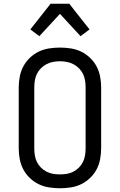

<svg xmlns="http://www.w3.org/2000/svg" viewBox="-20 -997 640 1025"><path d="M300 8Q271 8 242 3.5Q213 -1 187 -13.5Q161 -26 139.5 -46.5Q118 -67 104.5 -92.5Q91 -118 85.5 -147Q80 -176 80 -205V-530Q80 -559 85.5 -588Q91 -617 104.5 -642.5Q118 -668 139.5 -688.5Q161 -709 187 -721.5Q213 -734 242 -738.5Q271 -743 300 -743Q329 -743 358 -738.5Q387 -734 413 -721.5Q439 -709 460.5 -688.5Q482 -668 495.5 -642.5Q509 -617 514.5 -588Q520 -559 520 -530V-205Q520 -176 514.5 -147Q509 -118 495.5 -92.5Q482 -67 460.5 -46.5Q439 -26 413 -13.5Q387 -1 358 3.5Q329 8 300 8ZM300 -66Q319 -66 337 -69Q355 -72 371.5 -80.5Q388 -89 401.5 -102.5Q415 -116 423 -132.5Q431 -149 434 -167.5Q437 -186 437 -205V-530Q437 -549 434 -567.5Q431 -586 423 -602.5Q415 -619 401.5 -632.5Q388 -646 371.5 -654.5Q355 -663 337 -666.5Q319 -670 300 -670Q281 -670 263 -666.5Q245 -663 228.5 -654.5Q212 -646 198.5 -632.5Q185 -619 177 -602.5Q169 -586 166 -567.5Q163 -549 163 -530V-205Q163 -186 166 -167.5Q169 -149 177 -132.5Q185 -116 198.5 -102.5Q212 -89 228.5 -80.5Q245 -72 263 -69Q281 -66 300 -66ZM190 -804 142 -840 250 -977H350L386 -931L458 -840L410 -804L300 -923Z"/></svg>

Font: Nova Nerd Font
Style: Regular
Weight: 400
Designer: Belleve Invis
Foundry: Belleve Invis
Version: Version 24.1.4; ttfautohint (v1.8.4);Nerd Fonts 3.1.1